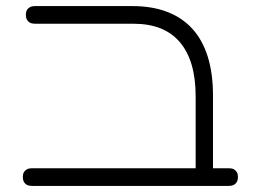

<svg xmlns="http://www.w3.org/2000/svg" viewBox="-20 -600 857 631"><path d="M652 11Q643 11 636.5 8.5Q630 6 626.5 0.5Q623 -5 623 -12V-283Q623 -342 610 -386.5Q597 -431 571 -461.5Q545 -492 507 -507Q469 -522 418 -522H95Q85 -522 78.5 -525.5Q72 -529 68.5 -535.5Q65 -542 65 -551Q65 -561 68.5 -567Q72 -573 78.5 -576.5Q85 -580 94 -580H415Q480 -580 529.5 -561Q579 -542 612.5 -505Q646 -468 663 -413Q680 -358 680 -286V-19Q680 -9 677 -2.5Q674 4 667.5 7.5Q661 11 652 11ZM85 11Q75 11 68.5 7.5Q62 4 58.5 -2.5Q55 -9 55 -18Q55 -28 58.5 -34Q62 -40 68.5 -43.5Q75 -47 84 -47H733Q743 -47 749 -43.5Q755 -40 758.5 -34Q762 -28 762 -18Q762 -9 758.5 -2.5Q755 4 748.5 7.5Q742 11 732 11Z"/></svg>

Font: Fredoka Expanded Light
Style: Regular
Weight: 300
Width: 7
Designer: Ben Nathan
Foundry: Milena B. Brandão, Ben Nathan
Version: Version 2.001